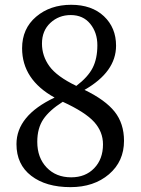

<svg xmlns="http://www.w3.org/2000/svg" viewBox="-20 -768 589 802"><path d="M277.3 -27.3Q336.9 -27.3 373.5 -65.4Q410.2 -103.5 410.2 -165Q410.2 -217.8 373 -258.8Q335.9 -299.8 242.2 -342.8Q186.5 -307.6 161.1 -270Q135.7 -232.4 135.7 -175.8Q135.7 -109.4 174.8 -68.4Q213.9 -27.3 277.3 -27.3ZM155.3 -585.9Q155.3 -534.2 186.5 -491.2Q217.8 -448.2 298.8 -409.2Q347.7 -446.3 367.2 -484.9Q386.7 -523.4 386.7 -579.1Q386.7 -631.8 356.9 -668.5Q327.1 -705.1 275.4 -705.1Q225.6 -705.1 190.4 -672.4Q155.3 -639.6 155.3 -585.9ZM333 -392.6Q419.9 -350.6 459 -301.3Q498 -252 498 -179.7Q498 -93.8 435.1 -40Q372.1 13.7 274.4 13.7Q171.9 13.7 110.4 -33.7Q48.8 -81.1 48.8 -166Q48.8 -285.2 208 -360.4Q72.3 -435.5 72.3 -566.4Q72.3 -648.4 130.9 -698.2Q189.5 -748 277.3 -748Q363.3 -748 414.1 -700.2Q464.8 -652.3 464.8 -577.1Q464.8 -467.8 333 -392.6Z"/></svg>

Font: GenYoMin TW TTF Medium
Style: Regular
Weight: 500
Version: Version 1.300